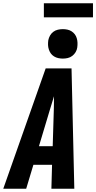

<svg xmlns="http://www.w3.org/2000/svg" viewBox="-43 -1153 588 1173"><path d="M-23 0 236 -735H394L411 0H271L275 -146H161L117 0ZM279 -260 286 -490Q286 -509 286.5 -527.5Q287 -546 287 -565Q281 -546 275.5 -527.5Q270 -509 264 -490L195 -260ZM341 -795Q327 -795 313 -798Q299 -801 287 -808.5Q275 -816 267.5 -826.5Q260 -837 255.5 -850.5Q251 -864 250.5 -878Q250 -892 252 -907Q255 -922 262.5 -935.5Q270 -949 282.5 -958.5Q295 -968 310.5 -971.5Q326 -975 341 -975Q355 -975 369 -972Q383 -969 394.5 -961.5Q406 -954 414 -943.5Q422 -933 426 -919.5Q430 -906 430.5 -892Q431 -878 429 -863Q427 -848 419 -834.5Q411 -821 398.5 -811.5Q386 -802 371 -798.5Q356 -795 341 -795ZM225 -1047V-1133H525V-1047Z"/></svg>

Font: Iosevka Heavy
Style: Italic
Weight: 900
Italic angle: -9°
Monospace: yes
Designer: Belleve Invis
Foundry: Belleve Invis
Version: Version 32.5.0; ttfautohint (v1.8.4)